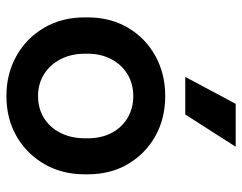

<svg xmlns="http://www.w3.org/2000/svg" viewBox="-100 -662 772 613"><g transform="rotate(90 286.5 -356.0)"><path d="M287 10Q216 10 159 -22Q102 -54 69 -110.5Q36 -167 36 -240V-249Q36 -322 69 -378Q102 -434 159 -465.5Q216 -497 287 -497Q359 -497 415 -465.5Q471 -434 504 -378.5Q537 -323 537 -250V-240Q537 -167 504 -110.5Q471 -54 415 -22Q359 10 287 10ZM287 -91Q327 -91 357.5 -110Q388 -129 405 -163Q422 -197 422 -240V-250Q422 -293 405 -325.5Q388 -358 357.5 -376.5Q327 -395 287 -395Q248 -395 217.5 -376.5Q187 -358 169.5 -325Q152 -292 152 -249V-240Q152 -197 169.5 -163Q187 -129 217.5 -110Q248 -91 287 -91ZM226 -561 312 -722H449L346 -561Z"/></g></svg>

Font: SUSE Thin SemiBold
Style: Regular
Weight: 600
Version: Version 1.000